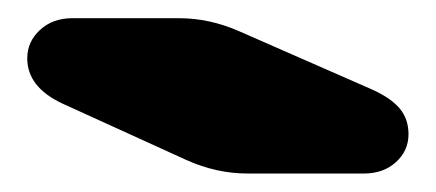

<svg xmlns="http://www.w3.org/2000/svg" viewBox="-20 -910 477 210"><path d="M377.9 -720.2H251Q216.8 -720.2 184.1 -734.9L47.9 -796.9Q9.8 -814.9 9.8 -846.2Q9.8 -864.3 23.7 -877.2Q37.6 -890.1 59.1 -890.1H175.8Q209 -890.1 241.2 -876L387.2 -812Q407.7 -802.7 417.2 -791.3Q426.8 -779.8 426.8 -763.2Q426.8 -745.1 413.1 -732.7Q399.4 -720.2 377.9 -720.2Z"/></svg>

Font: Nastup Soft
Style: Regular
Weight: 400
Designer: Maksym Kobuzan
Foundry: Zakznak
Version: Version 1.020;hotconv 1.0.109;makeotfexe 2.5.65596